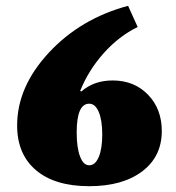

<svg xmlns="http://www.w3.org/2000/svg" viewBox="-20 -629 607 661"><path d="M287 12Q169 12 104 -43Q39 -98 39 -197Q39 -330 148 -447.5Q257 -565 421 -609L454 -536Q390 -505 337.5 -446.5Q285 -388 256 -316L260 -314Q303 -352 368 -352Q442 -352 489.5 -303Q537 -254 537 -178Q537 -90 469.5 -39Q402 12 287 12ZM287 -60Q308 -60 320 -88.5Q332 -117 332 -166Q332 -215 320 -243.5Q308 -272 287 -272Q244 -272 244 -173Q244 -121 255.5 -90.5Q267 -60 287 -60Z"/></svg>

Font: Arapey Black
Style: Regular
Weight: 900
Designer: Eduardo Rodriguez Tunni
Foundry: Eduardo Rodriguez Tunni
Version: Version 4.000